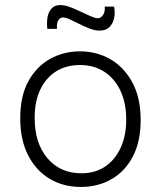

<svg xmlns="http://www.w3.org/2000/svg" viewBox="-20 -727 636 759"><path d="M300 12Q229 12 175 -21Q121 -54 90.5 -114.5Q60 -175 60 -259Q60 -348 92.5 -406.5Q125 -465 178.5 -494.5Q232 -524 296 -524Q363 -524 417 -492.5Q471 -461 503.5 -400.5Q536 -340 536 -253Q536 -167 505 -108Q474 -49 420.5 -18.5Q367 12 300 12ZM302 -42Q356 -42 395.5 -68.5Q435 -95 457 -143Q479 -191 479 -254Q479 -319 456.5 -367.5Q434 -416 393 -443Q352 -470 296 -470Q242 -470 202 -445Q162 -420 139.5 -373.5Q117 -327 117 -261Q117 -161 167.5 -101.5Q218 -42 302 -42ZM374 -606Q355 -606 334.5 -614Q314 -622 294 -632Q274 -642 257 -650Q240 -658 229 -658Q219 -658 211.5 -648.5Q204 -639 205 -613H167Q164 -644 169 -664.5Q174 -685 186.5 -696Q199 -707 218 -707Q236 -707 257 -699Q278 -691 299 -681Q320 -671 338 -663Q356 -655 366 -655Q379 -655 387.5 -668Q396 -681 394 -701H431Q436 -674 430.5 -652.5Q425 -631 411 -618.5Q397 -606 374 -606Z"/></svg>

Font: Bricolage Grotesque 96pt ExtraBold ExtraLight
Style: Regular
Weight: 250
Version: Version 1.001;gftools[0.9.33.dev8+g029e19f]